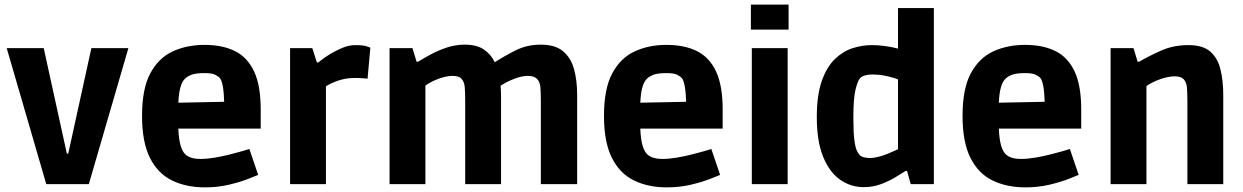

<svg xmlns="http://www.w3.org/2000/svg" viewBox="-20 -796 5374 830"><path d="M180 0 9 -588H169L269 -132H275L375 -588H535L364 0Z M866 14Q785 14 723.5 -16Q662 -46 628 -114Q594 -182 594 -295Q594 -413 630 -479.5Q666 -546 727 -574Q788 -602 864 -602Q942 -602 996 -575Q1050 -548 1078.5 -487Q1107 -426 1107 -323V-240H751Q754 -153 782 -128Q792 -119 807.5 -114Q823 -109 848 -109Q875 -109 908 -114.5Q941 -120 972.5 -128Q1004 -136 1027 -142.5Q1050 -149 1058 -152L1096 -40Q1087 -36 1052.5 -22.5Q1018 -9 969.5 2.5Q921 14 866 14ZM778 -454Q754 -429 751 -352L949 -356Q947 -436 931 -458Q924 -466 910 -473Q896 -480 864 -480Q826 -480 807 -472.5Q788 -465 778 -454Z M1234 0V-588H1330L1350 -526H1356Q1356 -526 1370.5 -537.5Q1385 -549 1409 -563.5Q1433 -578 1461 -589.5Q1489 -601 1516 -601Q1551 -601 1566 -595.5Q1581 -590 1581 -590L1569 -456Q1569 -456 1551.5 -457.5Q1534 -459 1514 -459Q1476 -459 1443.5 -448Q1411 -437 1389 -423V0Z M1664 0V-588H1763L1781 -529H1787Q1811 -544 1842.5 -561Q1874 -578 1911.5 -590.5Q1949 -603 1990 -603Q2040 -603 2071 -582.5Q2102 -562 2119 -527Q2159 -553 2208.5 -578Q2258 -603 2318 -603Q2380 -603 2414 -574.5Q2448 -546 2461.5 -497Q2475 -448 2475 -385V0H2318V-358Q2318 -399 2316 -419.5Q2314 -440 2304 -452Q2291 -468 2262 -468Q2235 -468 2201 -454.5Q2167 -441 2144 -425Q2145 -413 2145.5 -400.5Q2146 -388 2146 -375V0H1991V-358Q1991 -399 1989 -420Q1987 -441 1977 -453Q1970 -462 1959 -465Q1948 -468 1937 -468Q1910 -468 1876 -455.5Q1842 -443 1819 -426V0Z M2863 14Q2782 14 2720.5 -16Q2659 -46 2625 -114Q2591 -182 2591 -295Q2591 -413 2627 -479.5Q2663 -546 2724 -574Q2785 -602 2861 -602Q2939 -602 2993 -575Q3047 -548 3075.5 -487Q3104 -426 3104 -323V-240H2748Q2751 -153 2779 -128Q2789 -119 2804.5 -114Q2820 -109 2845 -109Q2872 -109 2905 -114.5Q2938 -120 2969.5 -128Q3001 -136 3024 -142.5Q3047 -149 3055 -152L3093 -40Q3084 -36 3049.5 -22.5Q3015 -9 2966.5 2.5Q2918 14 2863 14ZM2775 -454Q2751 -429 2748 -352L2946 -356Q2944 -436 2928 -458Q2921 -466 2907 -473Q2893 -480 2861 -480Q2823 -480 2804 -472.5Q2785 -465 2775 -454Z M3226 -668V-776H3389V-668ZM3230 0V-588H3385V0Z M3714 13Q3658 13 3612 -19Q3566 -51 3538.5 -118Q3511 -185 3511 -290Q3511 -385 3532.5 -446Q3554 -507 3589.5 -541Q3625 -575 3666.5 -588Q3708 -601 3748 -601Q3776 -601 3802 -597.5Q3828 -594 3845 -590Q3862 -586 3862 -586V-761H4017V0H3917L3901 -57H3895Q3875 -44 3847 -27.5Q3819 -11 3785.5 1Q3752 13 3714 13ZM3741 -113Q3758 -113 3779 -118.5Q3800 -124 3819 -132Q3838 -140 3850 -145.5Q3862 -151 3862 -151V-453Q3862 -453 3845.5 -458.5Q3829 -464 3804 -469Q3779 -474 3752 -474Q3713 -474 3698 -458Q3688 -447 3678.5 -409.5Q3669 -372 3669 -287Q3669 -223 3673.5 -189.5Q3678 -156 3685 -143Q3692 -130 3697 -125Q3705 -118 3717 -115.5Q3729 -113 3741 -113Z M4413 14Q4332 14 4270.5 -16Q4209 -46 4175 -114Q4141 -182 4141 -295Q4141 -413 4177 -479.5Q4213 -546 4274 -574Q4335 -602 4411 -602Q4489 -602 4543 -575Q4597 -548 4625.5 -487Q4654 -426 4654 -323V-240H4298Q4301 -153 4329 -128Q4339 -119 4354.5 -114Q4370 -109 4395 -109Q4422 -109 4455 -114.5Q4488 -120 4519.5 -128Q4551 -136 4574 -142.5Q4597 -149 4605 -152L4643 -40Q4634 -36 4599.5 -22.5Q4565 -9 4516.5 2.5Q4468 14 4413 14ZM4325 -454Q4301 -429 4298 -352L4496 -356Q4494 -436 4478 -458Q4471 -466 4457 -473Q4443 -480 4411 -480Q4373 -480 4354 -472.5Q4335 -465 4325 -454Z M4781 0V-588H4880L4898 -529H4904Q4945 -553 4998.5 -577Q5052 -601 5118 -601Q5180 -601 5212 -573Q5244 -545 5256 -496Q5268 -447 5268 -385V0H5113V-356Q5113 -397 5111 -418Q5109 -439 5099 -451Q5087 -466 5059 -466Q5030 -466 4995 -453.5Q4960 -441 4936 -424V0Z"/></svg>

Font: Ruda SemiBold
Style: Bold
Weight: 900
Designer: Mariela Monsalve and Angelina Sanchez
Foundry: Mariela Monsalve and Angelina Sanchez
Version: Version 2.000